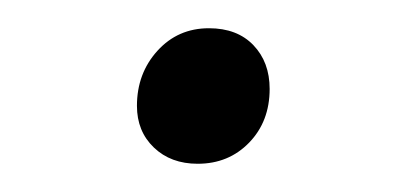

<svg xmlns="http://www.w3.org/2000/svg" viewBox="-20 -280 290 136"><path d="M77 -205Q77 -228 91.5 -244Q106 -260 128 -260Q148 -260 159.5 -248Q171 -236 171 -217Q171 -194 156.5 -179Q142 -164 120 -164Q101 -164 89 -175.5Q77 -187 77 -205Z"/></svg>

Font: LXGW Bright GB
Style: Italic
Weight: 400
Italic angle: -12°
Designer: Christian Thalmann (Catharsis Fonts)
Foundry: LXGW / Christian Thalmann (Catharsis Fonts) / Fontworks Inc.
Version: Version 5.510